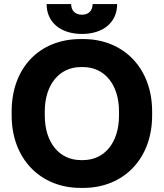

<svg xmlns="http://www.w3.org/2000/svg" viewBox="-20 -905 801 939"><path d="M208 -885C208 -797 275 -739 381 -739C486 -739 553 -797 553 -885H433C433 -854 414 -833 381 -833C347 -833 328 -854 328 -885ZM37 -340C37 -130 176 14 374 14H387C585 14 724 -129 724 -340V-360C724 -571 585 -714 387 -714H374C173 -714 37 -573 37 -360ZM199 -340V-360C199 -493 272 -577 375 -577H386C490 -577 562 -493 562 -360V-340C562 -206 490 -122 386 -122H375C272 -122 199 -206 199 -340Z"/></svg>

Font: Fixel Text Bold
Style: Bold
Weight: 700
Width: 4
Designer: AlfaBravo + MacPaw
Foundry: Kyrylo Tkachov, Marchela Mozhyna, Serhii Makarenko, Maria Weinstein, Zakhar Kryvoshyya
Version: Version 1.211